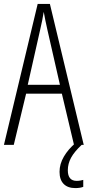

<svg xmlns="http://www.w3.org/2000/svg" viewBox="-20 -734 444 973"><path d="M355 0 293.5 -259.3H112.3L49.8 0H0L170.9 -713.9H232.9L404.3 0ZM283.7 -304.2 220.2 -583Q214.4 -608.9 210 -630.1Q205.6 -651.4 201.7 -673.8Q198.2 -651.4 193.8 -630.4Q189.5 -609.4 183.6 -583.5L120.6 -304.2ZM323.7 128.9Q323.7 182.6 368.7 182.6Q378.4 182.6 387.7 180.9Q397 179.2 401.9 177.7V212.9Q394.5 215.8 384.3 217.5Q374 219.2 361.8 219.2Q323.2 219.2 302.5 198Q281.7 176.8 281.7 136.7Q281.7 97.2 303.7 59.6Q325.7 22 363.8 -10.3L394 0Q356.4 35.2 340.1 65.4Q323.7 95.7 323.7 128.9Z"/></svg>

Font: Open Sans Condensed Light
Style: Regular
Weight: 300
Width: 3
Designer: Monotype Design Team
Foundry: Monotype Imaging Inc.
Version: Version 3.003; ttfautohint (v1.8.4)